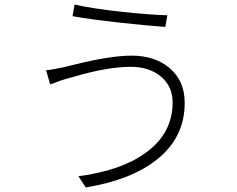

<svg xmlns="http://www.w3.org/2000/svg" viewBox="-20 -787 1040 842"><path d="M182 -479Q208 -481 263 -493Q274 -496 299 -502Q463 -543 557 -543Q659 -543 723 -489Q790 -433 790 -336Q790 -182 665 -85Q553 3 356 35L324 -14Q512 -39 619 -117Q737 -202 737 -338Q737 -408 686 -451Q635 -494 553 -494Q451 -494 302 -450Q284 -445 276 -443Q250 -436 212 -421Q204 -418 200 -417ZM298 -716 307 -767Q381 -750 515 -735Q638 -722 714 -720L705 -669Q618 -675 503 -688Q376 -702 298 -716Z"/></svg>

Font: Source Han Sans Light
Style: Regular
Weight: 300
Designer: Ryoko NISHIZUKA Ë•øÂ°öÊ∂ºÂ≠ê (kana & ideographs); Paul D. Hunt (Latin, Greek & Cyrillic); Wenlong ZHANG Âº†ÊñáÈæô (bopom
Foundry: Adobe Systems Incorporated
Version: Version 1.004;PS 1.004;hotconv 1.0.82;makeotf.lib2.5.63406; 